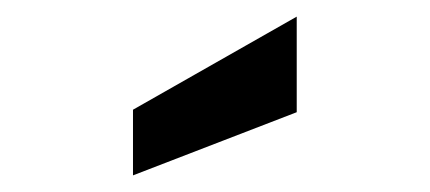

<svg xmlns="http://www.w3.org/2000/svg" viewBox="-20 -781 517 231"><path d="M140 -570V-649L337 -761V-646Z"/></svg>

Font: Cabin VF Beta
Style: Regular
Weight: 400
Designer: Pablo Impallari
Foundry: Pablo Impallari. http://www.impallari.com Igino Marini. http://www.ikern.com
Version: Version 2.200